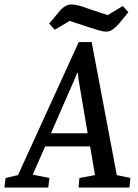

<svg xmlns="http://www.w3.org/2000/svg" viewBox="-68 -843 619 863"><path d="M-48 0 -43 -43 13 -56 286 -654H344L457 -56L518 -43L514 0H285L289 -43L359 -56L337 -185H135L79 -58L154 -43L149 0ZM161 -244H326L285 -486L282 -516H279L267 -486ZM410 -701Q394 -701 374.5 -707Q355 -713 336 -719L245 -749L178 -709L153 -737L194 -786Q207 -803 221.5 -813Q236 -823 253 -823Q268 -823 288 -817.5Q308 -812 326 -805L416 -775L484 -816L509 -788L468 -738Q454 -722 440 -711.5Q426 -701 410 -701Z"/></svg>

Font: Faustina Medium
Style: Italic
Weight: 500
Italic angle: -8°
Designer: Alfonso Garcia
Foundry: http://www.omnibus-type.com
Version: Version 1.200